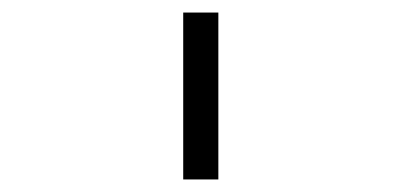

<svg xmlns="http://www.w3.org/2000/svg" viewBox="-20 -760 640 306"><path d="M272 -474V-740H328V-474Z"/></svg>

Font: IBM Plex Mono Light
Style: Regular
Weight: 300
Monospace: yes
Designer: Mike Abbink, Paul van der Laan, Pieter van Rosmalen
Foundry: Bold Monday
Version: Version 2.3